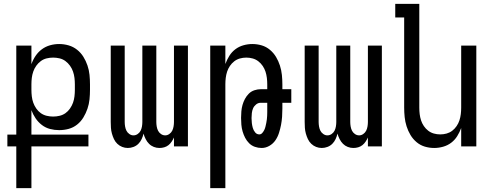

<svg xmlns="http://www.w3.org/2000/svg" viewBox="-20 -755 2540 990"><path d="M64 215V0H18V-61H64V-520H142V-424Q150 -447 163.5 -467Q177 -487 196 -501Q215 -515 238 -521.5Q261 -528 285 -528Q310 -528 334 -521Q358 -514 377.5 -498.5Q397 -483 410 -462Q423 -441 431 -417.5Q439 -394 441.5 -369.5Q444 -345 444 -320V-292Q444 -267 441.5 -242.5Q439 -218 431 -194.5Q423 -171 410 -149.5Q397 -128 377.5 -112.5Q358 -97 334 -90.5Q310 -84 285 -84Q261 -84 238 -90Q215 -96 196 -110.5Q177 -125 163.5 -145Q150 -165 142 -187V-61H436V0H142V215ZM254 -154Q271 -154 287.5 -158Q304 -162 317.5 -171.5Q331 -181 341 -195.5Q351 -210 356.5 -225.5Q362 -241 364 -258Q366 -275 366 -292V-320Q366 -337 364 -353.5Q362 -370 356.5 -386Q351 -402 341 -416Q331 -430 317.5 -440Q304 -450 287.5 -454Q271 -458 254 -458Q237 -458 220.5 -454Q204 -450 190.5 -440Q177 -430 167 -416Q157 -402 151.5 -386Q146 -370 144 -353.5Q142 -337 142 -320V-292Q142 -275 144 -258Q146 -241 151.5 -225.5Q157 -210 167 -195.5Q177 -181 190.5 -171.5Q204 -162 220.5 -158Q237 -154 254 -154Z M639 8Q624 8 610 2.5Q596 -3 585 -13.5Q574 -24 567.5 -38Q561 -52 557 -66.5Q553 -81 552 -96Q551 -111 551 -126V-520H623V-126Q623 -115 625 -103Q627 -91 632 -81Q637 -71 647 -64Q657 -57 668 -57Q680 -57 690 -64Q700 -71 705 -81Q710 -91 712 -103Q714 -115 714 -126V-520H786V-126Q786 -115 788 -103Q790 -91 795 -81Q800 -71 810 -64Q820 -57 832 -57Q843 -57 853 -64Q863 -71 868 -81Q873 -91 875 -103Q877 -115 877 -126V-520H949V0H877V-46Q872 -35 865 -24.5Q858 -14 848.5 -6.5Q839 1 827 4.5Q815 8 802 8Q787 8 773 2.5Q759 -3 748.5 -13.5Q738 -24 731 -38Q724 -52 720 -66Q717 -52 710.5 -38Q704 -24 693.5 -13.5Q683 -3 668.5 2.5Q654 8 639 8Z M1064 215V-520H1142V-425Q1150 -447 1162.5 -467Q1175 -487 1193.5 -501Q1212 -515 1235 -521.5Q1258 -528 1281 -528Q1306 -528 1329.5 -521Q1353 -514 1372 -498Q1391 -482 1403.5 -461Q1416 -440 1423.5 -416.5Q1431 -393 1433.5 -368.5Q1436 -344 1436 -320V-295H1482V-225H1436V-195Q1436 -174 1434.5 -152.5Q1433 -131 1429 -110.5Q1425 -90 1418.5 -69.5Q1412 -49 1400 -31.5Q1388 -14 1369 -3Q1350 8 1329 8Q1311 8 1294 2Q1277 -4 1264.5 -16.5Q1252 -29 1244 -44.5Q1236 -60 1231 -77Q1226 -94 1224.5 -112Q1223 -130 1223 -147Q1223 -164 1224.5 -181Q1226 -198 1230.5 -214Q1235 -230 1243 -245Q1251 -260 1263 -272Q1275 -284 1291.5 -289.5Q1308 -295 1324 -295H1358V-320Q1358 -337 1356 -353.5Q1354 -370 1349 -385.5Q1344 -401 1334.5 -415Q1325 -429 1312 -439Q1299 -449 1283 -453.5Q1267 -458 1250 -458Q1233 -458 1217 -453.5Q1201 -449 1188 -439Q1175 -429 1165.5 -415Q1156 -401 1151 -385.5Q1146 -370 1144 -353.5Q1142 -337 1142 -320V215ZM1317 -62Q1326 -62 1332.5 -69.5Q1339 -77 1343 -85.5Q1347 -94 1349 -103Q1351 -112 1353 -121Q1355 -130 1356 -139.5Q1357 -149 1357.5 -158Q1358 -167 1358 -176.5Q1358 -186 1358 -195V-225H1324Q1311 -225 1300.5 -216.5Q1290 -208 1285 -196.5Q1280 -185 1278.5 -172Q1277 -159 1277 -146Q1277 -133 1278.5 -120.5Q1280 -108 1283.5 -95.5Q1287 -83 1295.5 -72.5Q1304 -62 1317 -62Z M1639 8Q1624 8 1610 2.5Q1596 -3 1585 -13.5Q1574 -24 1567.5 -38Q1561 -52 1557 -66.5Q1553 -81 1552 -96Q1551 -111 1551 -126V-520H1623V-126Q1623 -115 1625 -103Q1627 -91 1632 -81Q1637 -71 1647 -64Q1657 -57 1668 -57Q1680 -57 1690 -64Q1700 -71 1705 -81Q1710 -91 1712 -103Q1714 -115 1714 -126V-520H1786V-126Q1786 -115 1788 -103Q1790 -91 1795 -81Q1800 -71 1810 -64Q1820 -57 1832 -57Q1843 -57 1853 -64Q1863 -71 1868 -81Q1873 -91 1875 -103Q1877 -115 1877 -126V-520H1949V0H1877V-46Q1872 -35 1865 -24.5Q1858 -14 1848.5 -6.5Q1839 1 1827 4.5Q1815 8 1802 8Q1787 8 1773 2.5Q1759 -3 1748.5 -13.5Q1738 -24 1731 -38Q1724 -52 1720 -66Q1717 -52 1710.5 -38Q1704 -24 1693.5 -13.5Q1683 -3 1668.5 2.5Q1654 8 1639 8Z M2219 8Q2194 8 2170.5 1Q2147 -6 2128 -22Q2109 -38 2096.5 -59Q2084 -80 2076.5 -103.5Q2069 -127 2066.5 -151.5Q2064 -176 2064 -200V-665H2018V-735H2142V-200Q2142 -183 2144 -166.5Q2146 -150 2151 -134.5Q2156 -119 2165.5 -105Q2175 -91 2188 -81Q2201 -71 2217 -66.5Q2233 -62 2250 -62Q2267 -62 2283 -66.5Q2299 -71 2312 -81Q2325 -91 2334.5 -105Q2344 -119 2349 -134.5Q2354 -150 2356 -166.5Q2358 -183 2358 -200V-520H2436V0H2358V-95Q2350 -73 2337.5 -53Q2325 -33 2306.5 -19Q2288 -5 2265 1.5Q2242 8 2219 8Z"/></svg>

Font: Iosevka Custom
Style: Regular
Weight: 400
Monospace: yes
Designer: Belleve Invis
Foundry: Belleve Invis
Version: Version 32.5.0; ttfautohint (v1.8.4)